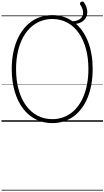

<svg xmlns="http://www.w3.org/2000/svg" viewBox="-20 -1659 1424 2617"><path d="M694 19Q568 19 466 -33.5Q364 -86 291.5 -183Q219 -280 179.5 -415.5Q140 -551 140 -718Q140 -829 158 -926.5Q176 -1024 210 -1105.5Q244 -1187 292 -1251.5Q340 -1316 401.5 -1361Q463 -1406 536.5 -1429.5Q610 -1453 694 -1453Q772 -1453 841.5 -1431.5Q911 -1410 969 -1369Q1023 -1372 1057 -1391.5Q1091 -1411 1104.5 -1442.5Q1118 -1474 1110 -1514Q1102 -1554 1073 -1597Q1067 -1607 1071 -1616.5Q1075 -1626 1084.5 -1632.5Q1094 -1639 1105 -1638.5Q1116 -1638 1123 -1628Q1157 -1579 1166 -1530.5Q1175 -1482 1161 -1441Q1147 -1400 1110.5 -1371.5Q1074 -1343 1016 -1334Q1123 -1241 1183 -1082.5Q1243 -924 1243 -718Q1243 -607 1225.5 -509Q1208 -411 1174.5 -329Q1141 -247 1093 -182.5Q1045 -118 983.5 -73Q922 -28 849 -4.5Q776 19 694 19ZM694 -35Q768 -35 833 -57Q898 -79 952.5 -120.5Q1007 -162 1050 -221.5Q1093 -281 1123 -357Q1153 -433 1169 -524Q1185 -615 1185 -718Q1185 -873 1150 -998.5Q1115 -1124 1050 -1214Q985 -1304 895 -1352Q805 -1400 694 -1400Q619 -1400 553.5 -1378Q488 -1356 433 -1314.5Q378 -1273 334.5 -1213.5Q291 -1154 261 -1078Q231 -1002 215 -911.5Q199 -821 199 -718Q199 -563 234 -437Q269 -311 334.5 -221Q400 -131 490.5 -83Q581 -35 694 -35ZM0 928H1384V938H0ZM0 -20H1384V0H0ZM0 -505H1384V-500H0ZM0 -1448H1384V-1438H0Z"/></svg>

Font: Playwrite ID Guides
Style: Regular
Weight: 400
Designer: Veronika Burian, José Scaglione
Foundry: TypeTogether
Version: Version 1.003